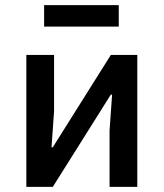

<svg xmlns="http://www.w3.org/2000/svg" viewBox="-20 -731 640 751"><path d="M83 0V-516H191.5V-296L181.5 -155H186.5L413.5 -516H517V0H408.5V-220L418.5 -361H413.5L186.5 0ZM152.5 -627V-711H444.5V-627Z"/></svg>

Font: Lilex Medium
Style: Regular
Weight: 500
Designer: Mike Abbink, Paul van der Laan, Pieter van Rosmalen, Mikhael Khrustik
Foundry: Mikhael Khrustik
Version: Version 1.100